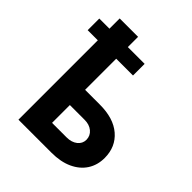

<svg xmlns="http://www.w3.org/2000/svg" viewBox="-216 -927 1062 1062"><g transform="rotate(45 315.0 -396.0)"><path d="M379.5 -711.9V-620.9H25V-711.9ZM198.8 -377.5H362.1Q470.4 -378 530.9 -326.1Q591.3 -274.2 591.6 -188.1Q591.6 -131.9 564.2 -89.6Q536.8 -47.4 485.5 -23.7Q434.3 0 362.1 0H104.3V-792H248.2V-119.1H362.1Q400.2 -119.1 424.5 -138.1Q448.7 -157 449 -187.1Q448.7 -218.8 424.5 -238.9Q400.2 -258.9 362.1 -258.4H198.8Z"/></g></svg>

Font: Inter
Style: Regular
Weight: 400
Designer: Rasmus Andersson
Foundry: rsms
Version: Version 4.000;git-8c9346024